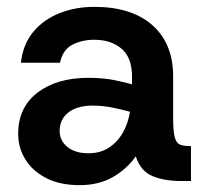

<svg xmlns="http://www.w3.org/2000/svg" viewBox="-20 -528 595 560"><path d="M212 12Q155 12 115 -8.5Q75 -29 54 -63Q33 -97 33 -137Q33 -215 89.5 -258Q146 -301 238 -301Q280 -301 312.5 -294.5Q345 -288 365 -282V-305Q365 -360 334.5 -386Q304 -412 255 -412Q219 -412 191 -397.5Q163 -383 155 -345H41Q47 -399 77 -435Q107 -471 153.5 -489.5Q200 -508 255 -508Q364 -508 424.5 -454.5Q485 -401 485 -305V-184Q485 -146 489.5 -128.5Q494 -111 504.5 -106.5Q515 -102 532 -102H537V0H510Q459 0 424.5 -14.5Q390 -29 376 -72Q351 -36 310 -12Q269 12 212 12ZM238 -81Q273 -81 298 -97.5Q323 -114 338.5 -141.5Q354 -169 359 -202Q338 -208 309 -214Q280 -220 250 -220Q205 -220 179.5 -200Q154 -180 154 -146Q154 -118 176.5 -99.5Q199 -81 238 -81Z"/></svg>

Font: Host Grotesk Light SemiBold
Style: Regular
Weight: 600
Version: Version 1.003